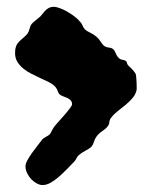

<svg xmlns="http://www.w3.org/2000/svg" viewBox="-20 -614 438 559"><path d="M25.9 -476.1Q27.3 -482.9 31.5 -488Q35.6 -493.2 40.8 -497.8Q45.9 -502.4 51 -506.8Q56.2 -511.2 60.1 -516.1Q64.5 -522.9 66.2 -530.8Q67.9 -538.6 71.8 -543.9Q76.7 -549.3 83.7 -554.7Q90.8 -560.1 97.2 -565.9Q102.1 -571.3 106 -576.4Q109.9 -581.5 114.3 -585.4Q118.7 -589.4 124 -591.8Q129.4 -594.2 137.2 -594.2Q142.6 -594.2 152.6 -590.8Q162.6 -587.4 173.6 -581.3Q184.6 -575.2 195.6 -567.1Q206.5 -559.1 213.9 -549.8Q217.8 -545.9 220.5 -539.3Q223.1 -532.7 227.1 -528.8Q232.4 -523.4 242.2 -519Q252 -514.6 261.2 -506.8Q268.1 -501 273.4 -492.2Q278.8 -483.4 285.2 -479Q290.5 -476.1 298.1 -475.3Q305.7 -474.6 310.1 -470.2Q314 -466.8 316.9 -459Q319.8 -451.2 326.2 -444.8Q330.1 -440.9 336.7 -439.9Q343.3 -439 347.2 -436Q348.6 -435.1 349.4 -431.4Q350.1 -427.7 353 -423.8Q355 -421.9 358.4 -418.7Q361.8 -415.5 365.2 -411.9Q368.7 -408.2 371.3 -404.5Q374 -400.9 375 -398.9Q376 -396 376.7 -388.4Q377.4 -380.9 377.7 -372.8Q377.9 -364.7 377.9 -358.6Q377.9 -352.5 377.9 -353Q375.5 -340.3 366.7 -329.6Q357.9 -318.8 346.4 -309.3Q335 -299.8 323.2 -290.8Q311.5 -281.7 304.2 -272Q299.3 -266.6 298.6 -259.5Q297.9 -252.4 294.9 -248Q289.1 -239.7 278.6 -232.9Q268.1 -226.1 261.2 -216.8Q255.9 -209.5 253.2 -200.4Q250.5 -191.4 245.1 -186Q238.8 -180.2 228 -174.8Q217.3 -169.4 208 -161.1Q205.1 -158.2 202.4 -152.6Q199.7 -147 195.8 -143.1Q185.5 -132.8 174.1 -120.8Q162.6 -108.9 150.6 -98.6Q138.7 -88.4 127 -81.8Q115.2 -75.2 104 -75.2Q96.2 -75.2 87.4 -79.8Q78.6 -84.5 71.3 -92Q64 -99.6 59.1 -109.6Q54.2 -119.6 54.2 -129.9Q54.2 -137.2 59.8 -147.5Q65.4 -157.7 73.2 -168.7Q81.1 -179.7 89.4 -190.2Q97.7 -200.7 103 -208Q106.9 -212.4 114 -215.8Q121.1 -219.2 125 -223.1Q127.9 -227.1 131.6 -234.6Q135.3 -242.2 140.1 -248Q143.1 -251.5 151.1 -260.5Q159.2 -269.5 167.7 -279.3Q176.3 -289.1 182.9 -297.9Q189.5 -306.6 189.9 -310.1Q189.9 -317.4 185.8 -321.8Q181.6 -326.2 175.8 -328.9Q169.9 -331.5 163.6 -333.7Q157.2 -335.9 152.8 -339.8Q149.9 -343.3 147.2 -350.8Q144.5 -358.4 137.2 -365.2Q130.4 -371.1 119.6 -376.2Q108.9 -381.3 96.2 -387.2Q83.5 -393.1 70.6 -399.7Q57.6 -406.2 47.4 -414.8Q37.1 -423.3 30.5 -434.1Q23.9 -444.8 23.9 -459Q23.9 -462.9 24.2 -467.3Q24.4 -471.7 25.9 -476.1Z"/></svg>

Font: Freckle Face
Style: Regular
Weight: 400
Designer: Astigmatic (AOETI)
Foundry: Astigmatic (AOETI)
Version: Version 1.000